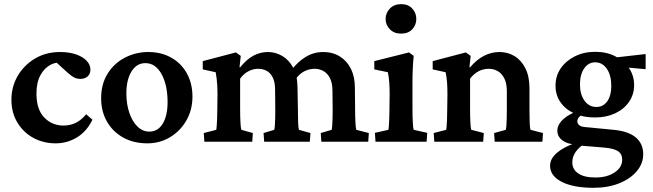

<svg xmlns="http://www.w3.org/2000/svg" viewBox="-20 -685 3156 928"><path d="M249 7.8Q189.5 7.8 141.1 -18.6Q92.8 -44.9 64 -92.8Q35.2 -140.6 35.2 -203.1Q35.2 -265.6 65.4 -317.9Q95.7 -370.1 148.9 -401.9Q202.1 -433.6 270.5 -433.6Q313.5 -433.6 346.7 -422.4Q379.9 -411.1 398.4 -391.6Q417 -372.1 417 -348.6Q417 -327.1 403.3 -315.4Q389.6 -303.7 369.1 -303.7Q351.6 -303.7 338.4 -310.5Q325.2 -317.4 307.6 -333L243.2 -391.6L288.1 -380.9Q255.9 -387.7 225.6 -372.6Q195.3 -357.4 175.8 -322.3Q156.2 -287.1 156.2 -232.4Q156.2 -156.2 193.8 -117.2Q231.4 -78.1 287.1 -78.1Q317.4 -78.1 344.2 -90.3Q371.1 -102.5 396.5 -132.8L426.8 -106.4Q399.4 -49.8 352.1 -21Q304.7 7.8 249 7.8Z M692.4 7.8Q626 7.8 575.7 -20Q525.4 -47.9 497.1 -97.2Q468.8 -146.5 468.8 -210Q468.8 -279.3 500.5 -329.6Q532.2 -379.9 584.5 -406.7Q636.7 -433.6 696.3 -433.6Q759.8 -433.6 808.1 -406.2Q856.4 -378.9 883.3 -330.1Q910.2 -281.2 910.2 -217.8Q910.2 -154.3 880.9 -103Q851.6 -51.8 802.2 -22Q752.9 7.8 692.4 7.8ZM702.1 -48.8Q729.5 -48.8 749 -65.9Q768.6 -83 779.3 -115.2Q790 -147.5 790 -190.4Q790 -274.4 760.7 -327.1Q731.4 -379.9 682.6 -379.9Q640.6 -379.9 615.7 -339.8Q590.8 -299.8 590.8 -233.4Q590.8 -180.7 605.5 -138.7Q620.1 -96.7 645 -72.8Q669.9 -48.8 702.1 -48.8Z M967.8 0 964.8 -42 1025.4 -57.6Q1026.4 -61.5 1027.3 -74.2Q1028.3 -86.9 1029.3 -107.9Q1030.3 -128.9 1030.3 -157.2L1031.2 -231.4Q1031.2 -251 1030.3 -269Q1029.3 -287.1 1027.3 -304.2Q1025.4 -321.3 1022.5 -335.9L960 -349.6V-389.6L1120.1 -431.6L1143.6 -415L1137.7 -360.4L1140.6 -359.4Q1171.9 -398.4 1205.1 -416Q1238.3 -433.6 1274.4 -433.6Q1311.5 -433.6 1344.2 -414.6Q1377 -395.5 1397.5 -356.9Q1418 -318.4 1418 -258.8L1419.9 -157.2Q1419.9 -124 1420.9 -95.2Q1421.9 -66.4 1424.8 -57.6L1480.5 -42L1477.5 0H1256.8L1253.9 -42L1305.7 -57.6Q1307.6 -65.4 1308.6 -80.1Q1309.6 -94.7 1310.1 -114.3Q1310.5 -133.8 1310.5 -154.3L1309.6 -251Q1309.6 -288.1 1298.3 -310.5Q1287.1 -333 1268.6 -342.8Q1250 -352.5 1227.5 -352.5Q1203.1 -352.5 1180.2 -340.3Q1157.2 -328.1 1140.6 -304.7V-160.2Q1140.6 -124 1142.1 -94.7Q1143.6 -65.4 1146.5 -57.6L1202.1 -42L1199.2 0ZM1533.2 0 1530.3 -42 1583 -57.6Q1585 -65.4 1585.9 -80.1Q1586.9 -94.7 1587.4 -114.3Q1587.9 -133.8 1587.9 -154.3L1586.9 -245.1Q1586.9 -284.2 1574.7 -307.6Q1562.5 -331.1 1543 -341.8Q1523.4 -352.5 1501 -352.5Q1474.6 -352.5 1450.7 -340.3Q1426.8 -328.1 1409.2 -302.7L1384.8 -341.8Q1418.9 -386.7 1458 -410.2Q1497.1 -433.6 1542 -433.6Q1587.9 -433.6 1622.6 -412.1Q1657.2 -390.6 1676.3 -352.1Q1695.3 -313.5 1695.3 -260.7L1696.3 -157.2Q1696.3 -124 1697.8 -95.2Q1699.2 -66.4 1702.1 -57.6L1762.7 -42L1759.8 0Z M1794.9 0 1792 -43 1857.4 -57.6Q1858.4 -61.5 1859.4 -74.2Q1860.4 -86.9 1861.3 -107.9Q1862.3 -128.9 1862.3 -157.2L1863.3 -231.4Q1863.3 -261.7 1861.3 -287.6Q1859.4 -313.5 1854.5 -335.9L1789.1 -349.6V-389.6L1957 -431.6L1979.5 -415Q1976.6 -384.8 1975.1 -354Q1973.6 -323.2 1973.6 -283.2V-160.2Q1973.6 -124 1975.1 -94.7Q1976.6 -65.4 1979.5 -57.6L2044.9 -43L2042 0ZM1918.9 -522.5Q1884.8 -522.5 1864.3 -543.5Q1843.8 -564.5 1843.8 -593.8Q1843.8 -622.1 1864.3 -643.6Q1884.8 -665 1918.9 -665Q1953.1 -665 1972.7 -643.6Q1992.2 -622.1 1992.2 -593.8Q1992.2 -564.5 1972.7 -543.5Q1953.1 -522.5 1918.9 -522.5Z M2079.1 0 2076.2 -42 2136.7 -57.6Q2137.7 -61.5 2138.7 -73.7Q2139.6 -85.9 2140.6 -106.9Q2141.6 -127.9 2141.6 -157.2L2142.6 -231.4Q2142.6 -262.7 2140.6 -288.1Q2138.7 -313.5 2133.8 -335.9L2071.3 -349.6V-389.6L2231.4 -431.6L2254.9 -415L2249 -360.4L2252 -359.4Q2283.2 -396.5 2318.8 -415Q2354.5 -433.6 2394.5 -433.6Q2434.6 -433.6 2467.3 -413.6Q2500 -393.6 2519.5 -354.5Q2539.1 -315.4 2539.1 -258.8V-157.2Q2539.1 -124 2540 -95.2Q2541 -66.4 2543.9 -57.6L2604.5 -42L2601.6 0H2371.1L2368.2 -42L2424.8 -57.6Q2426.8 -65.4 2427.7 -80.1Q2428.7 -94.7 2429.2 -114.3Q2429.7 -133.8 2429.7 -154.3V-244.1Q2429.7 -282.2 2417.5 -306.2Q2405.3 -330.1 2385.7 -341.3Q2366.2 -352.5 2342.8 -352.5Q2315.4 -352.5 2292.5 -340.3Q2269.5 -328.1 2252 -304.7V-160.2Q2252 -123 2253.4 -94.2Q2254.9 -65.4 2257.8 -57.6L2318.4 -42L2315.4 0Z M2849.6 222.7Q2751 222.7 2694.8 193.8Q2638.7 165 2638.7 116.2Q2638.7 83 2669.9 55.2Q2701.2 27.3 2760.7 5.9L2801.8 11.7Q2775.4 29.3 2760.7 51.8Q2746.1 74.2 2746.1 99.6Q2746.1 133.8 2774.9 153.3Q2803.7 172.9 2857.4 172.9Q2914.1 172.9 2950.7 148.4Q2987.3 124 2987.3 86.9Q2987.3 59.6 2967.3 45.9Q2947.3 32.2 2899.4 28.3L2783.2 18.6L2772.5 13.7Q2727.5 13.7 2700.7 -4.9Q2673.8 -23.4 2673.8 -53.7Q2673.8 -83 2703.1 -109.4Q2732.4 -135.7 2783.2 -152.3L2797.9 -134.8Q2784.2 -126 2777.3 -117.2Q2770.5 -108.4 2770.5 -99.6Q2770.5 -87.9 2778.8 -80.6Q2787.1 -73.2 2803.7 -71.3L2945.3 -57.6Q3017.6 -50.8 3053.2 -20.5Q3088.9 9.8 3088.9 60.5Q3088.9 105.5 3057.6 142.6Q3026.4 179.7 2972.2 201.2Q2918 222.7 2849.6 222.7ZM2855.5 -117.2Q2798.8 -117.2 2755.9 -136.7Q2712.9 -156.2 2689 -190.9Q2665 -225.6 2665 -270.5Q2665 -318.4 2690.4 -355Q2715.8 -391.6 2759.3 -413.1Q2802.7 -434.6 2857.4 -434.6Q2911.1 -434.6 2953.6 -413.1Q2996.1 -391.6 3020.5 -355.5Q3044.9 -319.3 3044.9 -273.4Q3044.9 -228.5 3020.5 -192.9Q2996.1 -157.2 2953.1 -137.2Q2910.2 -117.2 2855.5 -117.2ZM2862.3 -168Q2895.5 -168 2915 -195.3Q2934.6 -222.7 2934.6 -269.5Q2934.6 -321.3 2913.1 -352.5Q2891.6 -383.8 2856.4 -383.8Q2824.2 -383.8 2803.7 -354.5Q2783.2 -325.2 2783.2 -277.3Q2783.2 -228.5 2805.2 -198.2Q2827.1 -168 2862.3 -168ZM3100.6 -350.6 2972.7 -362.3 2937.5 -405.3 3100.6 -423.8Z"/></svg>

Font: Crimson Pro ExtraLight SemiBold
Style: Regular
Weight: 600
Version: Version 1.002